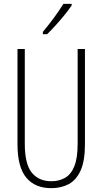

<svg xmlns="http://www.w3.org/2000/svg" viewBox="-20 -969 533 999"><path d="M422 -218Q422 -132 399.5 -82Q377 -32 337.5 -11Q298 10 247 10Q162 10 116.5 -45Q71 -100 71 -218V-714H109V-221Q109 -115 145.5 -70.5Q182 -26 247 -26Q288 -26 319 -44Q350 -62 367 -104.5Q384 -147 384 -221V-714H422ZM353 -941Q337 -917 314.5 -889.5Q292 -862 268 -835.5Q244 -809 225 -791H203V-803Q236 -843 261 -877Q286 -911 310 -949H353Z"/></svg>

Font: Noto Sans Malayalam ExtraCondensed ExtraLight
Style: Regular
Weight: 200
Width: 2
Designer: Jelle Bosma - Monotype Design Team
Foundry: Monotype Imaging Inc.
Version: Version 2.104; ttfautohint (v1.8.4.7-5d5b)